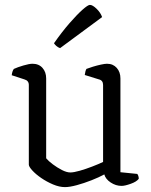

<svg xmlns="http://www.w3.org/2000/svg" viewBox="-20 -761 619 786"><path d="M246 5Q223 5 197 -6Q171 -17 148.5 -32.5Q126 -48 112 -63.5Q98 -79 98 -87V-413Q98 -431 80 -436L28 -453Q29 -462 31.5 -469Q34 -476 37 -479Q52 -486 76 -493Q100 -500 113 -500Q139 -500 154 -483Q169 -466 169 -440V-113Q178 -102 196 -88.5Q214 -75 233.5 -65Q253 -55 268 -55Q282 -55 306.5 -62Q331 -69 357 -79Q383 -89 402 -98V-413Q402 -432 385 -436L327 -454Q329 -471 334 -479Q344 -483 360.5 -488Q377 -493 393 -496.5Q409 -500 418 -500Q443 -500 458 -483Q473 -466 473 -440V-56L542 -49Q548 -41 548 -29Q539 -17 515 -8.5Q491 0 478 0Q454 0 433 -14Q412 -28 407 -47Q385 -35 354.5 -23Q324 -11 294.5 -3Q265 5 246 5ZM226 -564Q217 -567 210.5 -573Q204 -579 201 -584Q234 -631 264.5 -666Q295 -701 317.5 -721Q340 -741 348 -741Q359 -741 375.5 -725Q392 -709 398 -691Z"/></svg>

Font: Texturina ExtraLight
Style: Regular
Weight: 200
Designer: Guillermo Torres Carreño
Foundry: Omnibus-Type
Version: Version 1.002; ttfautohint (v1.8.3)